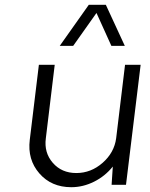

<svg xmlns="http://www.w3.org/2000/svg" viewBox="-20 -770 625 800"><path d="M382 -716 285 -579H229L350 -750H421L500 -579H444ZM501 -500H566L505 0H445L450 -76Q418 -36 372 -13Q326 10 277 10Q194 10 144 -47.5Q94 -105 104 -187L142 -500H208L171 -194Q163 -134 200 -91.5Q237 -49 298 -49Q359 -49 407.5 -91.5Q456 -134 464 -194Z"/></svg>

Font: Orkney Light
Style: LightItalic
Weight: 300
Designer: Samuel Oakes and Alfredo Marco Pradil
Foundry: Alfredo Marco Pradil
Version: 1.0; ttfautohint (v1.5)